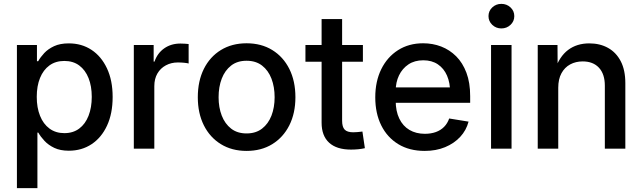

<svg xmlns="http://www.w3.org/2000/svg" viewBox="-20 -768 3318 992"><path d="M67.4 204.1V-535.6H170.9V-451.7H177.2Q189 -472.7 208.7 -493.9Q228.5 -515.1 259.5 -529.5Q290.5 -543.9 335.4 -543.9Q401.9 -543.9 452.6 -510.5Q503.4 -477.1 532.7 -414.8Q562 -352.5 562 -267.1Q562 -181.6 533.2 -119.4Q504.4 -57.1 453.4 -23.2Q402.3 10.7 335.4 10.7Q291.5 10.7 260.7 -3.9Q230 -18.6 210 -40Q189.9 -61.5 177.7 -83H173.3V204.1ZM312.5 -80.1Q357.9 -80.1 389.4 -103.8Q420.9 -127.4 437.5 -169.9Q454.1 -212.4 454.1 -267.6Q454.1 -322.8 437.5 -364.5Q420.9 -406.2 389.4 -429.7Q357.9 -453.1 312.5 -453.1Q267.1 -453.1 235.4 -429.9Q203.6 -406.7 186.8 -365.2Q169.9 -323.7 169.9 -267.6Q169.9 -211.9 186.8 -169.7Q203.6 -127.4 235.6 -103.8Q267.6 -80.1 312.5 -80.1Z M671.4 0V-535.6H773.9V-449.7H778.3Q793 -493.2 828.4 -518.1Q863.8 -543 912.1 -543Q922.9 -543 935.1 -542.2Q947.3 -541.5 954.6 -540.5V-439.9Q948.7 -441.9 932.6 -443.6Q916.5 -445.3 898.9 -445.3Q864.7 -445.3 836.9 -430.4Q809.1 -415.5 793.2 -388.2Q777.3 -360.8 777.3 -322.8V0Z M1253.9 11.7Q1178.2 11.7 1121.3 -23.2Q1064.5 -58.1 1033.2 -120.6Q1002 -183.1 1002 -265.6Q1002 -349.1 1033.2 -411.9Q1064.5 -474.6 1121.3 -509.5Q1178.2 -544.4 1253.9 -544.4Q1330.1 -544.4 1386.7 -509.5Q1443.4 -474.6 1474.9 -411.9Q1506.3 -349.1 1506.3 -265.6Q1506.3 -183.1 1474.9 -120.6Q1443.4 -58.1 1386.7 -23.2Q1330.1 11.7 1253.9 11.7ZM1253.9 -78.6Q1301.8 -78.6 1334 -103.5Q1366.2 -128.4 1382.6 -170.7Q1398.9 -212.9 1398.9 -265.6Q1398.9 -318.8 1382.6 -361.6Q1366.2 -404.3 1334 -429.2Q1301.8 -454.1 1253.9 -454.1Q1206.1 -454.1 1174.1 -429.2Q1142.1 -404.3 1125.7 -361.8Q1109.4 -319.3 1109.4 -265.6Q1109.4 -212.9 1125.7 -170.7Q1142.1 -128.4 1174.1 -103.5Q1206.1 -78.6 1253.9 -78.6Z M1855 -535.6V-449.2H1558.1V-535.6ZM1641.6 -669.4H1747.6V-144Q1747.6 -112.3 1760.7 -98.4Q1773.9 -84.5 1805.2 -84.5Q1814.9 -84.5 1828.6 -85.7Q1842.3 -86.9 1852.5 -88.4L1865.2 -2.4Q1849.1 1.5 1830.1 3.2Q1811 4.9 1793.5 4.9Q1719.2 4.9 1680.4 -30.8Q1641.6 -66.4 1641.6 -133.8Z M2174.3 11.7Q2095.2 11.7 2037.8 -23.2Q1980.5 -58.1 1949.7 -120.4Q1918.9 -182.6 1918.9 -265.1Q1918.9 -347.2 1949.7 -410.2Q1980.5 -473.1 2036.4 -508.8Q2092.3 -544.4 2166 -544.4Q2215.8 -544.4 2259.5 -527.6Q2303.2 -510.7 2336.9 -477.1Q2370.6 -443.4 2389.9 -392.1Q2409.2 -340.8 2409.2 -271.5V-236.8H1974.1V-316.4H2354L2305.7 -290.5Q2305.7 -340.3 2289.6 -377.4Q2273.4 -414.6 2242.4 -435.5Q2211.4 -456.5 2167 -456.5Q2122.1 -456.5 2090.3 -435.3Q2058.6 -414.1 2041.5 -378.4Q2024.4 -342.8 2024.4 -298.3V-247.6Q2024.4 -193.8 2043 -155.3Q2061.5 -116.7 2095.5 -96.7Q2129.4 -76.7 2175.3 -76.7Q2206.5 -76.7 2231.7 -85.7Q2256.8 -94.7 2274.4 -112.5Q2292 -130.4 2300.8 -155.8L2400.9 -139.6Q2389.2 -94.7 2357.7 -60.8Q2326.2 -26.9 2279.5 -7.6Q2232.9 11.7 2174.3 11.7Z M2517.1 0V-535.6H2623V0ZM2570.3 -621.1Q2543 -621.1 2523.4 -639.6Q2503.9 -658.2 2503.9 -684.6Q2503.9 -711.4 2523.4 -729.7Q2543 -748 2570.3 -748Q2598.1 -748 2617.7 -729.7Q2637.2 -711.4 2637.2 -684.6Q2637.2 -658.2 2617.7 -639.6Q2598.1 -621.1 2570.3 -621.1Z M2864.3 -314.5V0H2758.3V-535.6H2860.4L2861.3 -403.8H2845.7Q2870.1 -476.1 2915.3 -510Q2960.4 -543.9 3024.9 -543.9Q3079.6 -543.9 3121.6 -520.5Q3163.6 -497.1 3187.3 -451.4Q3210.9 -405.8 3210.9 -338.4V0H3105V-325.2Q3105 -385.3 3074.7 -418Q3044.4 -450.7 2990.7 -450.7Q2954.6 -450.7 2926 -435.3Q2897.5 -419.9 2880.9 -389.6Q2864.3 -359.4 2864.3 -314.5Z"/></svg>

Font: Inter 20pt Medium
Style: Regular
Weight: 500
Version: Version 4.001;git-66647c0bb